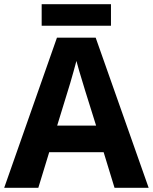

<svg xmlns="http://www.w3.org/2000/svg" viewBox="-20 -897 730 917"><path d="M527 0 475 -170H215L163 0H0L252 -717H437L690 0ZM387 -463Q382 -480 374 -506Q366 -532 358 -559Q350 -586 345 -606Q340 -586 331.5 -556.5Q323 -527 315.5 -500.5Q308 -474 304 -463L253 -297H439ZM510 -877V-774H179V-877Z"/></svg>

Font: Noto Sans Sundanese
Style: Bold
Weight: 700
Version: Version 2.003